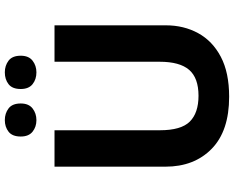

<svg xmlns="http://www.w3.org/2000/svg" viewBox="-107 -853 970 796"><g transform="rotate(-90 378.0 -455.0)"><path d="M671 -252Q671 -178 638.5 -118.5Q606 -59 540.5 -24.5Q475 10 375 10Q233 10 159 -62.5Q85 -135 85 -254V-714H236V-277Q236 -189 272 -153Q308 -117 379 -117Q453 -117 486.5 -156Q520 -195 520 -278V-714H671ZM210 -854Q210 -889 230 -904.5Q250 -920 278 -920Q306 -920 326.5 -904.5Q347 -889 347 -854Q347 -821 326.5 -805Q306 -789 278 -789Q250 -789 230 -805Q210 -821 210 -854ZM407 -854Q407 -889 427 -904.5Q447 -920 476 -920Q504 -920 524.5 -904.5Q545 -889 545 -854Q545 -821 524.5 -805Q504 -789 476 -789Q447 -789 427 -805Q407 -821 407 -854Z"/></g></svg>

Font: Noto Sans Tamil
Style: Bold
Weight: 700
Designer: Jelle Bosma - Monotype Design Team
Foundry: Monotype Imaging Inc.
Version: Version 2.004; ttfautohint (v1.8.4.7-5d5b)